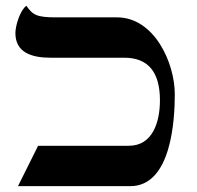

<svg xmlns="http://www.w3.org/2000/svg" viewBox="-20 -637 675 657"><path d="M425.8 0C567.9 0 578.1 -231.4 578.1 -314.5C578.1 -422.4 507.8 -577.6 380.4 -577.6H171.9C105 -577.6 92.3 -585.9 70.3 -617.2C49.3 -603 32.7 -549.8 32.7 -523.9C32.7 -458 86.9 -439.5 152.8 -439.5H405.3C486.3 -439.5 527.3 -391.1 527.3 -293.9C527.3 -218.8 502 -138.2 420.9 -138.2H110.4L41.5 0Z"/></svg>

Font: Cardo
Style: Italic
Weight: 400
Designer: David J. Perry
Foundry: David J. Perry
Version: Version 0.99